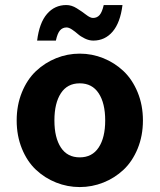

<svg xmlns="http://www.w3.org/2000/svg" viewBox="-20 -738 640 770"><path d="M128.9 -575.2Q137.7 -646.5 168.5 -682.1Q199.2 -717.8 246.1 -717.8Q267.1 -717.8 287.8 -704.8Q308.6 -691.9 325.2 -679Q341.8 -666 353 -666Q369.1 -666 379.4 -677.7Q389.6 -689.5 396 -717.8H471.2Q462.4 -647 431.6 -611.1Q400.9 -575.2 354 -575.2Q337.4 -575.2 320.3 -583.5Q303.2 -591.8 292.2 -601.6Q281.2 -611.3 268.8 -619.6Q256.3 -627.9 247.1 -627.9Q231 -627.9 220.7 -616.2Q210.4 -604.5 204.1 -575.2ZM394.5 -5.9Q349.1 12.2 299.8 12.2Q250.5 12.2 205.1 -5.9Q159.7 -23.9 124.3 -57.1Q88.9 -90.3 67.9 -141.8Q46.9 -193.4 46.9 -254.9Q46.9 -316.4 67.9 -367.9Q88.9 -419.4 124.3 -452.9Q159.7 -486.3 205.1 -504.6Q250.5 -522.9 299.8 -522.9Q349.1 -522.9 394.5 -504.6Q439.9 -486.3 475.3 -452.9Q510.7 -419.4 532 -367.9Q553.2 -316.4 553.2 -254.9Q553.2 -193.4 532 -141.8Q510.7 -90.3 475.3 -57.1Q439.9 -23.9 394.5 -5.9ZM401.9 -254.9Q401.9 -324.2 375.7 -364Q349.6 -403.8 299.8 -403.8Q250 -403.8 224.1 -364Q198.2 -324.2 198.2 -254.9Q198.2 -186 224.1 -146.5Q250 -106.9 299.8 -106.9Q349.6 -106.9 375.7 -146.5Q401.9 -186 401.9 -254.9Z"/></svg>

Font: Office Code Pro D Bold
Style: Regular
Weight: 700
Designer: Nathan Rutzky & Paul D. Hunt
Foundry: Adobe Systems Incorporated
Version: Version 1.004;PS 001.004;hotconv 1.0.70;makeotf.lib2.5.58329